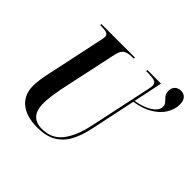

<svg xmlns="http://www.w3.org/2000/svg" viewBox="-187 -966 1172 1172"><g transform="rotate(45 399.0 -380.0)"><path d="M282 10Q187 10 135 -33Q83 -76 83 -153Q83 -174 87 -203.5Q91 -233 96 -256L175 -628Q179 -644 181 -655.5Q183 -667 183 -673Q183 -692 167.5 -698Q152 -704 125 -704H110L113 -714H402L400 -704H382Q353 -704 331.5 -692.5Q310 -681 301 -638L219 -255Q214 -230 208.5 -191.5Q203 -153 203 -121Q203 -61 230 -32.5Q257 -4 307 -4Q392 -4 439 -65.5Q486 -127 508 -231L594 -634Q599 -657 599 -669Q599 -692 578.5 -698Q558 -704 525 -704H507L509 -714H626L587 -526Q627 -532 660.5 -546Q694 -560 714.5 -579.5Q735 -599 735 -623Q735 -641 723.5 -652.5Q712 -664 700.5 -678Q689 -692 689 -716Q689 -740 704 -755Q719 -770 744 -770Q769 -770 783.5 -753.5Q798 -737 798 -706Q798 -664 774.5 -624.5Q751 -585 703.5 -556Q656 -527 585 -516L523 -222Q508 -150 480 -98Q452 -46 404 -18Q356 10 282 10Z"/></g></svg>

Font: Noto Serif Display Condensed SemiBold
Style: Italic
Weight: 600
Width: 3
Italic angle: -12°
Designer: Monotype Design Team
Foundry: Monotype Imaging Inc.
Version: Version 2.009